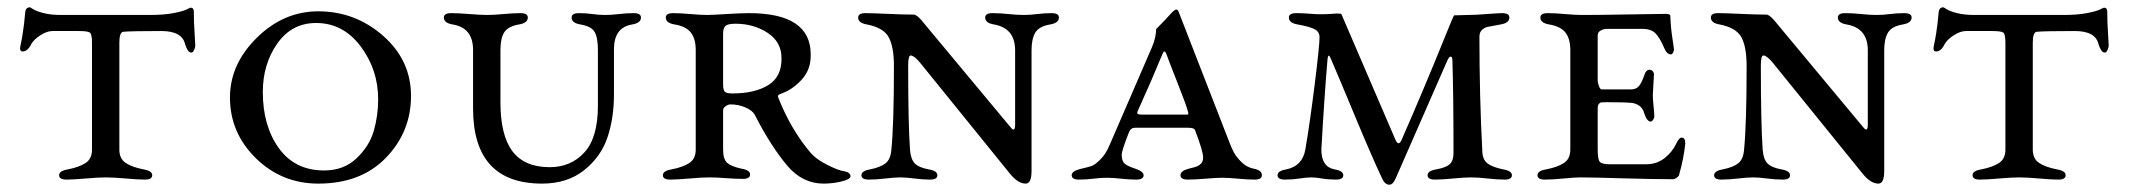

<svg xmlns="http://www.w3.org/2000/svg" viewBox="-20 -489 5832 526"><path d="M232 -79V-372Q232 -395 226.5 -399.5Q221 -404 196 -404H124Q109 -404 91.5 -393Q74 -382 66 -369Q56 -348 42 -348Q35 -348 35 -356Q35 -360 37 -368.5Q39 -377 42.5 -399Q46 -421 49 -454Q50 -469 62 -469Q63 -469 71.5 -463.5Q80 -458 100 -453Q120 -448 147 -448H390Q429 -448 455 -453Q481 -458 491 -463Q501 -468 502 -468Q511 -468 511 -457Q511 -428 513 -399.5Q515 -371 515 -364Q515 -359 511.5 -351.5Q508 -344 503 -345Q494 -346 487 -368Q479 -404 422 -404Q342 -404 318 -402Q307 -401 307 -372V-79Q307 -54 324.5 -42.5Q342 -31 373 -25Q397 -21 397 -9Q397 3 377 3Q358 3 324.5 0Q291 -3 270 -3Q249 -3 215 0Q181 3 162 3Q142 3 142 -9Q142 -21 166 -25Q197 -31 214.5 -42.5Q232 -54 232 -79Z M610 -222Q610 -313 683.5 -385.5Q757 -458 852 -458Q953 -458 1029.5 -391Q1106 -324 1106 -226Q1106 -128 1037.5 -57Q969 14 852 14Q752 14 681 -55.5Q610 -125 610 -222ZM846 -426Q779 -426 739.5 -369.5Q700 -313 700 -237Q700 -144 744 -83Q788 -22 868 -22Q922 -22 957 -55.5Q992 -89 1004 -130.5Q1016 -172 1016 -217Q1016 -298 968 -362Q920 -426 846 -426Z M1662 -354V-231Q1662 -165 1644 -112Q1626 -59 1580 -22.5Q1534 14 1465 14Q1276 14 1276 -192V-352Q1276 -413 1220 -422Q1196 -426 1196 -441Q1196 -453 1216 -453Q1236 -453 1266.5 -450.5Q1297 -448 1315 -448Q1332 -448 1359 -450.5Q1386 -453 1406 -453Q1426 -453 1426 -441Q1426 -426 1402 -422Q1372 -417 1361.5 -400.5Q1351 -384 1351 -352V-209Q1351 -118 1384 -74.5Q1417 -31 1486 -31Q1544 -31 1581 -71.5Q1618 -112 1618 -199V-352Q1618 -386 1609 -401.5Q1600 -417 1570 -422Q1546 -426 1546 -441Q1546 -453 1566 -453Q1586 -453 1603 -450.5Q1620 -448 1638 -448Q1655 -448 1675.5 -450.5Q1696 -453 1716 -453Q1736 -453 1736 -441Q1736 -426 1712 -422Q1662 -414 1662 -354Z M1961 -79Q1961 -53 1972 -43Q1983 -33 2011 -27Q2035 -23 2035 -11Q2035 1 2015 1Q1995 1 1968.5 -1Q1942 -3 1924 -3Q1903 -3 1869 0Q1835 3 1816 3Q1796 3 1796 -9Q1796 -21 1820 -25Q1851 -31 1868.5 -42.5Q1886 -54 1886 -79V-352Q1886 -383 1872.5 -400Q1859 -417 1828 -422Q1804 -426 1804 -441Q1804 -453 1824 -453Q1844 -453 1872 -450.5Q1900 -448 1917 -448Q1929 -448 1969.5 -450.5Q2010 -453 2032 -453Q2201 -453 2201 -340Q2202 -299 2176.5 -271Q2151 -243 2119 -232Q2109 -229 2112 -222Q2147 -133 2202 -69Q2217 -52 2247 -37Q2277 -22 2292 -20Q2310 -17 2310 -6Q2310 2 2286 8Q2262 14 2236 14Q2178 14 2136 -36Q2091 -90 2048 -174Q2042 -186 2022.5 -194.5Q2003 -203 1981 -203Q1975 -203 1968 -198Q1961 -193 1961 -187ZM1961 -396V-258Q1961 -241 1966.5 -237Q1972 -233 1986 -233Q2048 -233 2085 -256Q2122 -279 2121 -330Q2121 -374 2083 -399Q2045 -424 1995 -424Q1975 -424 1968 -418.5Q1961 -413 1961 -396Z M2806 -351V-21Q2806 14 2790 14Q2769 14 2747 -13L2500 -318Q2484 -337 2475 -337Q2468 -337 2468 -310Q2468 -149 2473 -79Q2475 -53 2486 -41.5Q2497 -30 2524 -25Q2548 -21 2548 -9Q2548 3 2528 3Q2508 3 2485 0Q2462 -3 2447 -3Q2431 -3 2405.5 0Q2380 3 2360 3Q2340 3 2340 -9Q2340 -21 2364 -25Q2393 -31 2406.5 -42Q2420 -53 2422 -79Q2429 -149 2429 -308Q2429 -360 2415 -386.5Q2401 -413 2355 -422Q2331 -426 2331 -441Q2331 -453 2351 -453Q2370 -453 2413 -451Q2456 -449 2483 -449Q2491 -449 2504 -434L2743 -147Q2753 -134 2756 -134Q2761 -134 2761 -147V-351Q2761 -412 2703 -422Q2679 -426 2679 -441Q2679 -453 2699 -453Q2719 -453 2743 -450.5Q2767 -448 2785 -448Q2802 -448 2821.5 -450.5Q2841 -453 2861 -453Q2881 -453 2881 -441Q2881 -426 2857 -422Q2827 -417 2816.5 -400Q2806 -383 2806 -351Z M3163 -337Q3135 -269 3097 -185Q3094 -179 3097 -177Q3100 -175 3110 -175H3226Q3230 -175 3232 -175Q3234 -175 3235 -176Q3236 -177 3235.5 -179Q3235 -181 3234 -185Q3230 -201 3204.5 -265.5Q3179 -330 3177 -337Q3174 -345 3172 -347Q3170 -349 3168 -347Q3166 -345 3163 -337ZM3414 -27Q3437 -23 3437 -9Q3437 3 3417 3Q3397 3 3371.5 0.5Q3346 -2 3329 -2Q3312 -2 3283 0.5Q3254 3 3234 3Q3214 3 3214 -9Q3214 -21 3237 -27Q3254 -31 3260 -33.5Q3266 -36 3271 -41.5Q3276 -47 3276 -58Q3276 -75 3254 -132Q3252 -139 3235 -139H3089Q3078 -139 3073 -127Q3053 -76 3053 -65Q3053 -47 3062 -40Q3071 -33 3090 -27Q3113 -19 3113 -9Q3113 3 3093 3Q3073 3 3051 0.5Q3029 -2 3012 -2Q2995 -2 2975.5 0.5Q2956 3 2936 3Q2916 3 2916 -9Q2916 -20 2939 -26Q2961 -31 2970 -34Q2979 -37 2994 -51.5Q3009 -66 3020 -92L3136 -360Q3142 -374 3144.5 -386Q3147 -398 3147 -403.5Q3147 -409 3148 -410Q3175 -437 3187 -451Q3198 -463 3203 -463Q3207 -463 3210 -454L3345 -107Q3353 -85 3360 -72Q3367 -59 3381 -45Q3395 -31 3414 -27Z M4033 -388Q4033 -225 4041 -73Q4042 -51 4055.5 -41Q4069 -31 4098 -25Q4122 -21 4122 -9Q4122 3 4102 3Q4082 3 4055.5 0Q4029 -3 4011 -3Q3991 -3 3961 0Q3931 3 3911 3Q3891 3 3891 -9Q3891 -21 3915 -25Q3942 -30 3952 -39.5Q3962 -49 3962 -70Q3962 -229 3959 -323Q3959 -331 3956.5 -333Q3954 -335 3951 -332.5Q3948 -330 3945 -323L3803 1Q3796 17 3786 17Q3774 17 3766 -1Q3739 -58 3693.5 -167.5Q3648 -277 3626 -328Q3619 -345 3617 -328Q3608 -224 3600 -79Q3600 -32 3636 -25Q3660 -21 3660 -9Q3660 3 3640 3Q3619 3 3601.5 0Q3584 -3 3573 -3Q3560 -3 3540.5 0Q3521 3 3500 3Q3480 3 3480 -9Q3480 -21 3504 -25Q3548 -34 3556 -79Q3568 -148 3581.5 -256Q3595 -364 3595 -387Q3595 -402 3581.5 -409Q3568 -416 3535 -422Q3511 -426 3511 -441Q3511 -453 3531 -453Q3551 -453 3566.5 -451.5Q3582 -450 3600 -450Q3617 -450 3627.5 -451Q3638 -452 3643 -452Q3654 -452 3655 -450L3803 -106Q3811 -88 3819 -104Q3880 -243 3939 -389Q3962 -447 3964 -447L4002 -448Q4021 -448 4053 -450.5Q4085 -453 4095 -453Q4115 -453 4115 -441Q4115 -426 4091 -422Q4064 -417 4056 -415.5Q4048 -414 4040.5 -407.5Q4033 -401 4033 -388Z M4313 -448Q4362 -448 4444 -449.5Q4526 -451 4544 -451Q4556 -451 4556 -445Q4557 -415 4561.5 -385.5Q4566 -356 4566 -353Q4566 -350 4563.5 -345Q4561 -340 4558 -340Q4546 -340 4539 -358Q4527 -386 4515 -398Q4503 -410 4479 -410H4382Q4374 -410 4365.5 -405.5Q4357 -401 4357 -392V-268Q4357 -262 4360.5 -253Q4364 -244 4368 -244H4447Q4462 -244 4469.5 -252.5Q4477 -261 4484 -281Q4489 -298 4499 -298Q4505 -298 4508.5 -293Q4512 -288 4511 -283Q4508 -235 4508 -228Q4508 -218 4510 -199Q4512 -180 4512 -173Q4513 -168 4509.5 -162Q4506 -156 4502 -156Q4498 -156 4494.5 -159.5Q4491 -163 4489.5 -166.5Q4488 -170 4486 -174.5Q4484 -179 4484 -180Q4478 -202 4452 -207Q4432 -209 4382 -209Q4370 -209 4366.5 -208.5Q4363 -208 4360 -204Q4357 -200 4357 -191V-80Q4357 -53 4362.5 -46Q4368 -39 4390 -39H4490Q4519 -39 4540.5 -56Q4562 -73 4573 -97Q4580 -112 4587 -112Q4597 -112 4597 -96Q4593 -56 4580 -10Q4579 -6 4573.5 -2Q4568 2 4563 2Q4510 2 4425.5 -0.5Q4341 -3 4310 -3Q4295 -3 4264 0Q4233 3 4212 3Q4192 3 4192 -9Q4192 -21 4216 -25Q4247 -31 4264.5 -42.5Q4282 -54 4282 -79V-352Q4282 -383 4268.5 -400Q4255 -417 4224 -422Q4200 -426 4200 -441Q4200 -453 4220 -453Q4240 -453 4268 -450.5Q4296 -448 4313 -448Z M5142 -351V-21Q5142 14 5126 14Q5105 14 5083 -13L4836 -318Q4820 -337 4811 -337Q4804 -337 4804 -310Q4804 -149 4809 -79Q4811 -53 4822 -41.5Q4833 -30 4860 -25Q4884 -21 4884 -9Q4884 3 4864 3Q4844 3 4821 0Q4798 -3 4783 -3Q4767 -3 4741.5 0Q4716 3 4696 3Q4676 3 4676 -9Q4676 -21 4700 -25Q4729 -31 4742.5 -42Q4756 -53 4758 -79Q4765 -149 4765 -308Q4765 -360 4751 -386.5Q4737 -413 4691 -422Q4667 -426 4667 -441Q4667 -453 4687 -453Q4706 -453 4749 -451Q4792 -449 4819 -449Q4827 -449 4840 -434L5079 -147Q5089 -134 5092 -134Q5097 -134 5097 -147V-351Q5097 -412 5039 -422Q5015 -426 5015 -441Q5015 -453 5035 -453Q5055 -453 5079 -450.5Q5103 -448 5121 -448Q5138 -448 5157.5 -450.5Q5177 -453 5197 -453Q5217 -453 5217 -441Q5217 -426 5193 -422Q5163 -417 5152.5 -400Q5142 -383 5142 -351Z M5474 -79V-372Q5474 -395 5468.5 -399.5Q5463 -404 5438 -404H5366Q5351 -404 5333.5 -393Q5316 -382 5308 -369Q5298 -348 5284 -348Q5277 -348 5277 -356Q5277 -360 5279 -368.5Q5281 -377 5284.5 -399Q5288 -421 5291 -454Q5292 -469 5304 -469Q5305 -469 5313.5 -463.5Q5322 -458 5342 -453Q5362 -448 5389 -448H5632Q5671 -448 5697 -453Q5723 -458 5733 -463Q5743 -468 5744 -468Q5753 -468 5753 -457Q5753 -428 5755 -399.5Q5757 -371 5757 -364Q5757 -359 5753.5 -351.5Q5750 -344 5745 -345Q5736 -346 5729 -368Q5721 -404 5664 -404Q5584 -404 5560 -402Q5549 -401 5549 -372V-79Q5549 -54 5566.5 -42.5Q5584 -31 5615 -25Q5639 -21 5639 -9Q5639 3 5619 3Q5600 3 5566.5 0Q5533 -3 5512 -3Q5491 -3 5457 0Q5423 3 5404 3Q5384 3 5384 -9Q5384 -21 5408 -25Q5439 -31 5456.5 -42.5Q5474 -54 5474 -79Z"/></svg>

Font: EB Garamond SC 12
Style: Regular
Weight: 400
Version: Version 0.016 ; ttfautohint (v0.97) -l 8 -r 50 -G 200 -x 0 -